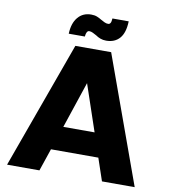

<svg xmlns="http://www.w3.org/2000/svg" viewBox="-94 -965 926 1046"><g transform="rotate(10 368.5 -442.5)"><path d="M499 -124H237L195 0H16L270 -702H468L722 0H541ZM368 -513 282 -256H455ZM223 -761Q225 -819 252.5 -852Q280 -885 326 -885Q345 -885 358.5 -879.5Q372 -874 383 -867Q394 -861 404 -856Q414 -851 425 -851Q433 -851 437.5 -858.5Q442 -866 443 -884H533Q531 -820 504 -789.5Q477 -759 430 -759Q412 -759 397.5 -764.5Q383 -770 372 -778Q361 -784 351 -789Q341 -794 331 -794Q315 -794 312 -761Z"/></g></svg>

Font: SVN-Poppins
Style: Bold
Weight: 700
Designer: Ninad Kale (Devanagari), Jonny Pinhorn (Latin)
Foundry: Indian Type Foundry
Version: Version 3.200;PS 1.000;hotconv 16.6.54;makeotf.lib2.5.65590